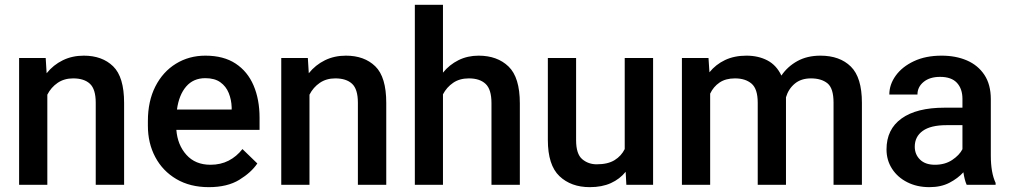

<svg xmlns="http://www.w3.org/2000/svg" viewBox="-20 -770 4211 800"><path d="M284.7 -443.4Q247.6 -443.4 220.2 -424.8Q192.9 -406.2 177.2 -375.5V0H59.6V-528.3H170.4L174.3 -464.8Q202.1 -499.5 241.5 -518.8Q280.8 -538.1 329.1 -538.1Q405.8 -538.1 451.4 -493.7Q497.1 -449.2 497.1 -341.3V0H378.9V-341.8Q378.9 -398.4 354.7 -420.9Q330.6 -443.4 284.7 -443.4Z M850.1 9.8Q772 9.8 714.8 -23.9Q657.7 -57.6 627 -115.5Q596.2 -173.3 596.2 -246.1V-265.6Q596.2 -348.6 627.4 -409.9Q658.7 -471.2 713.1 -504.6Q767.6 -538.1 835.9 -538.1Q911.6 -538.1 961.7 -505.1Q1011.7 -472.2 1036.6 -413.8Q1061.5 -355.5 1061.5 -279.3V-229H714.8Q719.7 -166 756.8 -124.8Q793.9 -83.5 856.9 -83.5Q899.4 -83.5 932.6 -100.6Q965.8 -117.7 990.2 -148.9L1052.2 -88.9Q1026.9 -51.3 977.1 -20.8Q927.2 9.8 850.1 9.8ZM835.4 -444.3Q785.6 -444.3 755.6 -409.4Q725.6 -374.5 717.3 -313.5H945.3V-322.8Q944.3 -354.5 933.1 -382.3Q921.9 -410.2 898.2 -427.2Q874.5 -444.3 835.4 -444.3Z M1377 -443.4Q1339.8 -443.4 1312.5 -424.8Q1285.2 -406.2 1269.5 -375.5V0H1151.9V-528.3H1262.7L1266.6 -464.8Q1294.4 -499.5 1333.7 -518.8Q1373 -538.1 1421.4 -538.1Q1498 -538.1 1543.7 -493.7Q1589.4 -449.2 1589.4 -341.3V0H1471.2V-341.8Q1471.2 -398.4 1447 -420.9Q1422.9 -443.4 1377 -443.4Z M1825.7 -750V-467.3Q1852.5 -500.5 1890.4 -519.3Q1928.2 -538.1 1974.1 -538.1Q2052.2 -538.1 2099.1 -492.7Q2146 -447.3 2146 -339.4V0H2027.8V-340.3Q2027.8 -397.5 2003.4 -420.4Q1979 -443.4 1933.6 -443.4Q1895 -443.4 1868.2 -425Q1841.3 -406.7 1825.7 -377V0H1708.5V-750Z M2589.8 0 2586.9 -54.2Q2562.5 -23.9 2525.4 -7.1Q2488.3 9.8 2437.5 9.8Q2359.4 9.8 2311 -36.1Q2262.7 -82 2262.7 -187V-528.3H2380.4V-186Q2380.4 -128.4 2405.8 -106.9Q2431.2 -85.4 2466.3 -85.4Q2512.7 -85.4 2540.8 -102.8Q2568.8 -120.1 2583 -148.9V-528.3H2701.2V0Z M3042.5 -443.4Q3003.4 -443.4 2978 -426Q2952.6 -408.7 2939 -379.9V0H2821.3V-528.3H2932.1L2936 -468.8Q2962.4 -501.5 3001 -519.8Q3039.6 -538.1 3090.3 -538.1Q3139.6 -538.1 3177.5 -518.3Q3215.3 -498.5 3235.8 -455.1Q3261.2 -492.7 3302.2 -515.4Q3343.3 -538.1 3398.4 -538.1Q3479 -538.1 3525.1 -492.7Q3571.3 -447.3 3571.3 -341.8V0H3453.1V-342.3Q3453.1 -402.3 3427.7 -422.9Q3402.3 -443.4 3358.9 -443.4Q3317.9 -443.4 3291.5 -421.4Q3265.1 -399.4 3254.9 -364.7Q3254.9 -358.9 3254.9 -352.1V0H3137.2V-341.8Q3137.2 -399.4 3111.6 -421.4Q3085.9 -443.4 3042.5 -443.4Z M4007.8 0Q3999 -19.5 3994.1 -52.2Q3971.2 -26.9 3936 -8.5Q3900.9 9.8 3852.5 9.8Q3800.8 9.8 3760.3 -10.7Q3719.7 -31.2 3696.8 -66.9Q3673.8 -102.5 3673.8 -147.5Q3673.8 -231.4 3736.6 -276.4Q3799.3 -321.3 3915 -321.3H3990.2V-357.9Q3990.2 -399.9 3967.3 -424.8Q3944.3 -449.7 3897 -449.7Q3854 -449.7 3828.4 -428.7Q3802.7 -407.7 3802.7 -376H3685.5Q3685.5 -418 3712.4 -455.1Q3739.3 -492.2 3788.1 -515.1Q3836.9 -538.1 3903.3 -538.1Q3962.9 -538.1 4009 -518.1Q4055.2 -498 4081.8 -457.8Q4108.4 -417.5 4108.4 -356.9V-122.1Q4108.4 -50.3 4128.4 -7.8V0ZM3875.5 -83.5Q3917.5 -83.5 3947.5 -103.5Q3977.5 -123.5 3990.2 -148.4V-248.5H3923.8Q3857.9 -248.5 3824.7 -224.6Q3791.5 -200.7 3791.5 -158.7Q3791.5 -126.5 3813.5 -105Q3835.4 -83.5 3875.5 -83.5Z"/></svg>

Font: Vazirmatn RD Medium
Style: Regular
Weight: 500
Designer: Saber Rastikerdar
Foundry: Saber Rastikerdar
Version: Version 33.003